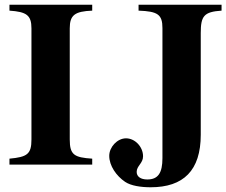

<svg xmlns="http://www.w3.org/2000/svg" viewBox="-20 -696 957 812"><path d="M370 0V-25C294 -30 275 -41 275 -106V-576C275 -632 296 -648 370 -651V-676H20V-651C92 -646 113 -632 113 -576V-106C113 -44 95 -32 20 -25V0ZM917 -676H566V-651C647 -648 667 -635 667 -577V-27C667 35 649 63 603 63C575 63 558 51 558 31C558 5 585 -5 585 -35C585 -75 551 -111 513 -111C476 -111 442 -74 442 -37C442 5 472 48 509 73C534 90 577 96 617 96C756 96 829 25 829 -126V-556C829 -628 842 -646 917 -651Z"/></svg>

Font: XITS Math
Style: Bold
Weight: 700
Designer: MicroPress Inc., with final additions and corrections provided by Coen Hoffman, Elsevier (retired)
Version: Version 1.302